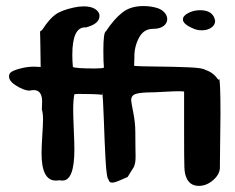

<svg xmlns="http://www.w3.org/2000/svg" viewBox="-20 -605 775 634"><path d="M9.8 -352.5Q9.8 -359.4 13.7 -364.3Q21.5 -372.1 45.4 -378.4Q69.3 -384.8 89.8 -384.8H93.8L114.3 -383.8L113.3 -454.1Q113.3 -467.8 112.8 -481.4Q112.3 -495.1 112.3 -496.1Q112.3 -500 112.8 -501.5Q113.3 -502.9 114.3 -502.9Q115.2 -502.9 117.2 -504.4Q119.1 -505.9 121.1 -508.8Q142.6 -542 162.6 -556.6Q182.6 -571.3 223.6 -580.1Q240.2 -584 256.8 -584Q281.2 -584 294.9 -574.7Q308.6 -565.4 308.6 -552.7Q308.6 -526.4 264.6 -514.6H260.7Q218.8 -514.6 218.8 -423.8Q218.8 -403.3 220.7 -383.8Q230.5 -378.9 293 -378.9Q318.4 -378.9 323.2 -381.8Q321.3 -397.5 321.3 -438.5Q321.3 -499 330.1 -502Q356.4 -542 383.8 -563.5Q411.1 -585 453.1 -585Q472.7 -585 489.3 -581.1Q509.8 -577.1 521 -565.9Q532.2 -554.7 532.2 -542Q532.2 -528.3 520 -519Q507.8 -509.8 485.4 -509.8Q454.1 -509.8 438.5 -479.5Q422.9 -449.2 423.8 -416L422.9 -387.7Q438.5 -385.7 495.6 -385.3Q552.7 -384.8 601.6 -382.8Q650.4 -380.9 658.2 -374Q684.6 -366.2 701.2 -340.8L703.1 -344.7Q708 -344.7 708 -228.5L706.1 -56.6Q708 -32.2 685.5 -11.7Q663.1 8.8 636.7 8.8Q605.5 8.8 594.7 -20.5Q589.8 -31.2 588.9 -52.2Q587.9 -73.2 587.9 -169.9V-302.7L577.1 -303.7H568.4Q554.7 -303.7 520.5 -301.8Q486.3 -299.8 467.8 -299.8Q436.5 -298.8 424.8 -293.5Q413.1 -288.1 413.1 -274.4Q413.1 -268.6 419.9 -234.4Q426.8 -200.2 426.8 -169.9Q426.8 -146.5 427.2 -120.1Q427.7 -93.8 427.7 -88.9Q427.7 -75.2 426.3 -67.9Q424.8 -60.5 423.3 -56.6Q421.9 -52.7 415 -42.5Q408.2 -32.2 401.4 -20.5Q400.4 -20.5 379.9 -11.2Q359.4 -2 350.6 -2Q339.8 -2 338.9 -11.7Q332 -14.6 328.6 -76.7Q325.2 -138.7 322.8 -211.4Q320.3 -284.2 317.4 -300.8V-292Q296.9 -294.9 238.3 -294.9L225.6 -293.9Q221.7 -275.4 221.7 -242.2Q221.7 -222.7 223.6 -177.7Q225.6 -132.8 225.6 -111.3Q225.6 -8.8 186.5 -8.8Q179.7 -8.8 176.8 -9.8Q171.9 -8.8 164.1 -8.8Q117.2 -8.8 117.2 -98.6Q117.2 -118.2 119.6 -156.7Q122.1 -195.3 122.1 -210Q122.1 -232.4 118.2 -243.2Q118.2 -248 118.7 -256.8Q119.1 -265.6 119.1 -269.5Q119.1 -307.6 90.8 -307.6Q86.9 -307.6 75.2 -305.7Q56.6 -307.6 33.2 -322.3Q9.8 -336.9 9.8 -352.5ZM584 -541Q584 -552.7 601.6 -562Q619.1 -571.3 640.6 -571.3Q684.6 -571.3 690.4 -536.1Q690.4 -522.5 677.7 -513.7Q665 -504.9 646.5 -504.9Q629.9 -504.9 616.2 -511.7Q584 -525.4 584 -541Z"/></svg>

Font: JasonHandwriting4
Style: Regular
Weight: 400
Version: Version 1.01.21